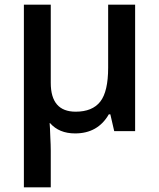

<svg xmlns="http://www.w3.org/2000/svg" viewBox="-20 -560 679 820"><path d="M196.8 -540V-206.1Q196.8 -83 303.2 -83Q374.5 -83 408.2 -126Q441.9 -168.9 441.9 -271V-540H557.1V0H467.8L451.2 -71.8H444.8Q397.9 9.8 300.8 9.8Q232.4 9.8 193.8 -34.2H191.9Q193.4 -20.5 194.8 22.9Q196.8 61.5 196.8 84V240.2H82V-540Z"/></svg>

Font: Open Sans
Style: SemiBold
Weight: 600
Foundry: Ascender Corporation
Version: Version 1.10